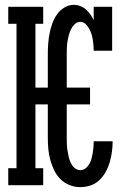

<svg xmlns="http://www.w3.org/2000/svg" viewBox="-20 -763 540 791"><path d="M311 8Q288 8 266.5 -0.5Q245 -9 229 -25Q213 -41 203 -62Q193 -83 187 -105Q181 -127 179 -149.5Q177 -172 177 -195V-333H126V-70H158V0H14V-70H48V-665H14V-735H158V-665H126V-402H177V-540Q177 -561 178.5 -582Q180 -603 184 -624Q188 -645 195 -665Q202 -685 214 -702.5Q226 -720 244.5 -731.5Q263 -743 284 -743Q298 -743 311 -738Q324 -733 334 -724Q344 -715 352 -704Q360 -693 366 -680V-735H442V-554H366Q366 -566 365 -577.5Q364 -589 362 -601Q360 -613 356.5 -624Q353 -635 347 -645.5Q341 -656 332 -664.5Q323 -673 311 -673Q298 -673 288 -663.5Q278 -654 272.5 -642.5Q267 -631 263.5 -618Q260 -605 258 -592Q256 -579 255.5 -566Q255 -553 255 -540V-402H351V-333H255V-195Q255 -182 255.5 -169Q256 -156 258 -143Q260 -130 263 -117Q266 -104 271.5 -92Q277 -80 287.5 -71Q298 -62 311 -62Q323 -62 332.5 -69.5Q342 -77 348 -87.5Q354 -98 357 -109.5Q360 -121 362 -132.5Q364 -144 365 -156Q366 -168 366 -180V-181H444V-179Q444 -158 441 -136.5Q438 -115 432 -94.5Q426 -74 415.5 -55Q405 -36 389.5 -21Q374 -6 353 1Q332 8 311 8Z"/></svg>

Font: Iosevka Curly Slab
Style: Regular
Weight: 400
Monospace: yes
Designer: Belleve Invis
Foundry: Belleve Invis
Version: Version 22.1.2; ttfautohint (v1.8.4)